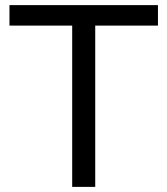

<svg xmlns="http://www.w3.org/2000/svg" viewBox="-20 -730 654 750"><path d="M597 -630H352V0H262V-630H17V-710H597Z"/></svg>

Font: PTCRaleway Medium
Style: Regular
Weight: 500
Designer: Matt McInerney, Pablo Impallari, Rodrigo Fuenzalida
Foundry: Matt McInerney, Pablo Impallari, Rodrigo Fuenzalida
Version: Version 3.000g; ttfautohint (v1.5) -l 8 -r 28 -G 28 -x 14 -D